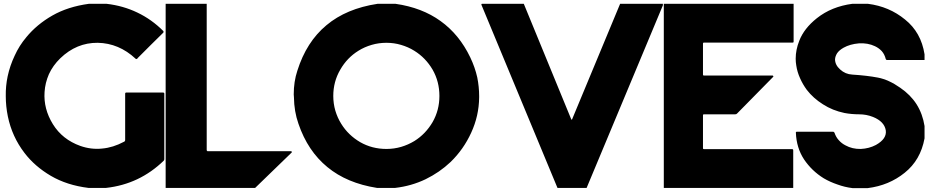

<svg xmlns="http://www.w3.org/2000/svg" viewBox="-20 -800 4792 991"><path d="M530.3 -780.3Q615.2 -770.5 688.5 -735.4Q762.7 -700.2 823.2 -639.6Q824.2 -638.7 824.2 -635.7Q824.2 -633.8 823.2 -631.8Q791 -599.6 758.8 -568.4Q726.6 -536.1 694.3 -503.9Q693.4 -502 691.4 -501Q689.5 -499 688.5 -497.1Q685.5 -495.1 683.6 -495.1Q681.6 -495.1 679.7 -497.1Q593.8 -577.1 484.4 -579.1Q375 -580.1 291 -499Q252.9 -461.9 232.4 -417Q212.9 -372.1 210 -325.2Q204.1 -238.3 252.9 -159.2Q301.8 -80.1 394.5 -46.9Q450.2 -27.3 506.8 -33.2Q563.5 -38.1 620.1 -68.4Q623 -69.3 624 -71.3Q626 -74.2 626 -77.1Q626 -157.2 626 -317.4Q626 -319.3 627 -320.3Q628.9 -322.3 630.9 -322.3Q695.3 -322.3 823.2 -322.3Q825.2 -322.3 826.2 -320.3Q828.1 -319.3 828.1 -317.4Q828.1 -204.1 828.1 22.5Q828.1 24.4 827.1 25.4Q826.2 27.3 825.2 29.3Q762.7 89.8 688.5 125Q614.3 160.2 527.3 169.9Q497.1 169.9 436.5 169.9Q325.2 156.2 242.2 107.4Q159.2 58.6 106.4 -10.7Q42 -94.7 20.5 -199.2Q9.8 -252 9.8 -303.7Q8.8 -355.5 19.5 -406.2Q31.2 -460.9 55.7 -512.7Q79.1 -564.5 116.2 -608.4Q169.9 -673.8 250 -719.7Q330.1 -765.6 438.5 -780.3Q460.9 -780.3 480.5 -780.3Q499 -780.3 530.3 -780.3Z M1046.9 -780.3Q1046.9 -528.3 1046.9 -25.4Q1046.9 -22.5 1048.8 -21.5Q1049.8 -19.5 1051.8 -19.5Q1195.3 -19.5 1482.4 -19.5Q1483.4 -19.5 1484.4 -18.6Q1486.3 -17.6 1486.3 -15.6Q1486.3 -15.6 1486.3 -14.6Q1485.4 -13.7 1485.4 -12.7Q1422.9 47.9 1296.9 169.9Q1143.6 169.9 835 169.9Q835 -146.5 835 -780.3Q885.7 -780.3 935.5 -780.3Q986.3 -780.3 1036.1 -780.3Q1039.1 -780.3 1042 -780.3Q1043.9 -780.3 1046.9 -780.3Z M2021.5 -780.3Q2158.2 -760.7 2253.9 -691.4Q2350.6 -622.1 2407.2 -503.9Q2431.6 -453.1 2443.4 -400.4Q2453.1 -351.6 2453.1 -303.7Q2453.1 -300.8 2453.1 -296.9Q2452.1 -202.1 2412.1 -115.2Q2373 -29.3 2305.7 36.1Q2249 89.8 2176.8 125Q2103.5 160.2 2019.5 169.9Q1988.3 169.9 1925.8 169.9Q1770.5 145.5 1669.9 62.5Q1568.4 -20.5 1520.5 -161.1Q1498 -224.6 1497.1 -298.8Q1496.1 -305.7 1496.1 -312.5Q1496.1 -378.9 1514.6 -434.6Q1561.5 -584 1665 -669.9Q1767.6 -755.9 1928.7 -780.3Q1951.2 -780.3 1970.7 -780.3Q1990.2 -780.3 2021.5 -780.3ZM1974.6 -579.1Q1934.6 -579.1 1898.4 -568.4Q1861.3 -557.6 1830.1 -538.1Q1771.5 -502 1736.3 -440.4Q1700.2 -378.9 1700.2 -304.7Q1700.2 -265.6 1710.9 -228.5Q1721.7 -192.4 1741.2 -161.1Q1777.3 -102.5 1838.9 -66.4Q1900.4 -31.2 1974.6 -31.2Q2013.7 -31.2 2050.8 -42Q2086.9 -52.7 2119.1 -72.3Q2176.8 -108.4 2212.9 -169.9Q2248 -231.4 2248 -304.7Q2248 -378.9 2212.9 -440.4Q2176.8 -502 2118.2 -538.1Q2086.9 -557.6 2049.8 -568.4Q2013.7 -579.1 1974.6 -579.1Z M2683.6 -780.3Q2765.6 -581.1 2928.7 -183.6Q2928.7 -183.6 2929.7 -182.6Q2931.6 -182.6 2931.6 -182.6Q2932.6 -182.6 2932.6 -183.6Q2932.6 -183.6 2932.6 -183.6Q3015.6 -382.8 3180.7 -780.3Q3253.9 -780.3 3401.4 -780.3Q3401.4 -777.3 3401.4 -772.5Q3269.5 -458 3007.8 169.9Q2958 169.9 2857.4 169.9Q2726.6 -144.5 2464.8 -775.4Q2464.8 -775.4 2464.8 -776.4Q2464.8 -777.3 2464.8 -778.3Q2465.8 -778.3 2465.8 -779.3Q2465.8 -779.3 2466.8 -780.3Q2518.6 -780.3 2570.3 -780.3Q2621.1 -780.3 2672.9 -780.3Q2675.8 -780.3 2678.7 -780.3Q2681.6 -780.3 2683.6 -780.3Z M4076.2 -780.3Q4076.2 -714.8 4076.2 -585Q4076.2 -583 4075.2 -581.1Q4073.2 -580.1 4071.3 -580.1Q3962.9 -580.1 3853.5 -580.1Q3745.1 -580.1 3636.7 -580.1Q3630.9 -580.1 3625 -580.1Q3619.1 -580.1 3613.3 -580.1Q3611.3 -580.1 3609.4 -579.1Q3608.4 -577.1 3608.4 -575.2Q3608.4 -521.5 3608.4 -415Q3608.4 -413.1 3609.4 -411.1Q3611.3 -410.2 3613.3 -410.2Q3731.4 -410.2 3967.8 -410.2Q3968.8 -410.2 3969.7 -409.2Q3971.7 -407.2 3971.7 -406.2Q3971.7 -405.3 3971.7 -404.3Q3970.7 -403.3 3970.7 -403.3Q3909.2 -340.8 3785.2 -214.8Q3783.2 -212.9 3780.3 -210.9Q3777.3 -210 3774.4 -210Q3720.7 -210 3613.3 -210Q3611.3 -210 3609.4 -209Q3608.4 -207 3608.4 -205.1Q3608.4 -148.4 3608.4 -35.2Q3608.4 -33.2 3609.4 -31.2Q3611.3 -30.3 3613.3 -30.3Q3764.6 -30.3 4068.4 -30.3Q4071.3 -30.3 4073.2 -28.3Q4074.2 -27.3 4074.2 -24.4Q4074.2 41 4074.2 169.9Q3851.6 169.9 3406.2 169.9Q3406.2 -146.5 3406.2 -780.3Q3565.4 -780.3 3724.6 -780.3Q3883.8 -780.3 4043 -780.3Q4050.8 -780.3 4059.6 -780.3Q4067.4 -780.3 4076.2 -780.3Z M4460 -780.3Q4569.3 -766.6 4651.4 -699.2Q4734.4 -632.8 4752 -519.5Q4752 -509.8 4752 -490.2Q4687.5 -490.2 4558.6 -490.2Q4556.6 -490.2 4554.7 -491.2Q4552.7 -493.2 4551.8 -495.1Q4545.9 -519.5 4531.2 -536.1Q4516.6 -551.8 4496.1 -561.5Q4459 -579.1 4413.1 -576.2Q4367.2 -572.3 4334 -553.7Q4311.5 -541 4300.8 -525.4Q4291 -509.8 4290 -494.1Q4290 -464.8 4316.4 -441.4Q4342.8 -417 4378.9 -415Q4455.1 -410.2 4511.7 -399.4Q4567.4 -388.7 4627 -346.7Q4679.7 -310.5 4710.9 -261.7Q4742.2 -211.9 4752 -149.4Q4752 -127.9 4752 -85.9Q4731.4 26.4 4649.4 91.8Q4568.4 157.2 4459 170.9Q4432.6 170.9 4379.9 170.9Q4339.8 166 4302.7 152.3Q4264.6 139.6 4231.4 120.1Q4169.9 82 4129.9 22.5Q4090.8 -37.1 4087.9 -115.2Q4086.9 -117.2 4088.9 -118.2Q4089.8 -120.1 4091.8 -120.1Q4154.3 -120.1 4280.3 -120.1Q4282.2 -120.1 4284.2 -118.2Q4286.1 -117.2 4287.1 -115.2Q4294.9 -91.8 4309.6 -76.2Q4324.2 -59.6 4343.8 -49.8Q4378.9 -30.3 4422.9 -31.2Q4465.8 -33.2 4501 -51.8Q4558.6 -84 4551.8 -127.9Q4543.9 -172.9 4486.3 -196.3Q4452.1 -210 4414.1 -210Q4376 -210 4338.9 -216.8Q4277.3 -229.5 4227.5 -261.7Q4177.7 -293 4144.5 -335.9Q4123 -365.2 4109.4 -396.5Q4094.7 -428.7 4089.8 -462.9Q4086.9 -479.5 4086.9 -497.1Q4086.9 -543 4105.5 -589.8Q4129.9 -653.3 4196.3 -706.1Q4234.4 -736.3 4280.3 -754.9Q4326.2 -773.4 4378.9 -780.3Q4399.4 -780.3 4416 -780.3Q4432.6 -780.3 4460 -780.3Z"/></svg>

Font: Avicii Garde
Style: Regular
Weight: 500
Version: Version 1.0